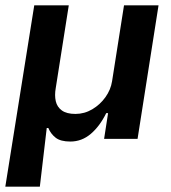

<svg xmlns="http://www.w3.org/2000/svg" viewBox="-23 -523 643 723"><path d="M-3 180 106 -503H236L187 -192Q182 -164 187 -142Q192 -120 210 -107Q228 -94 261 -94Q295 -94 324.5 -111.5Q354 -129 374 -157Q394 -185 399 -217L444 -503H574L495 0H369L384 -97H377Q353 -48 319 -19Q285 10 242 10Q205 10 186.5 -4.5Q168 -19 159 -41H153L127 180Z"/></svg>

Font: Nunito Sans 6pt
Style: Bold Italic
Weight: 700
Italic angle: -9°
Version: Version 3.101;gftools[0.9.27]